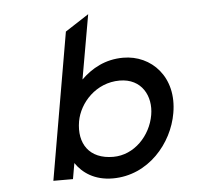

<svg xmlns="http://www.w3.org/2000/svg" viewBox="-49 -698 823 761"><g transform="rotate(-5 362.5 -317.5)"><path d="M631 -226C656 -368 564 -462 452 -462C380 -462 326 -431 284 -390L329 -646L235 -585L134 0H212L223 -63C250 -23 297 11 370 11C512 11 611 -108 631 -226ZM543 -226C529 -145 463 -74 379 -74C284 -74 241 -138 256 -226C269 -299 336 -373 430 -373C518 -373 556 -300 543 -226Z"/></g></svg>

Font: Charger Monospace
Style: Regular
Weight: 400
Designer: Jasper
Foundry: Cannot Into Space Fonts
Version: Version 0.980